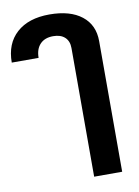

<svg xmlns="http://www.w3.org/2000/svg" viewBox="-292 -647 692 958"><g transform="rotate(-10 54.0 -168.0)"><path d="M106 -402Q106 -437 85 -456.5Q64 -476 26 -476Q-17 -476 -40.5 -451Q-64 -426 -64 -382H-200Q-200 -478 -140 -532Q-80 -586 26 -586Q131 -586 189.5 -540Q248 -494 248 -412V250H106Z"/></g></svg>

Font: Sarabun ExtraBold
Style: Regular
Weight: 800
Version: Version 1.000; ttfautohint (v1.6)